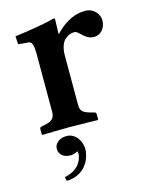

<svg xmlns="http://www.w3.org/2000/svg" viewBox="-103 -512 606 787"><g transform="rotate(-15 200.5 -118.5)"><path d="M207 -381H205L207 -444C207 -446 202 -447 200 -447C168 -437 102 -426 32 -417L34 -383L75 -379C89 -378 97 -371 97 -321V-77C97 -50 81 -40 49 -34L39 -32C35 -31 32 -29 32 -23V0L34 2C34 2 114 0 150 0C189 0 269 2 269 2L271 0V-23C271 -29 267 -31 263 -32L255 -34C224 -42 207 -49 207 -77V-288C207 -324 218 -348 233 -358C245 -367 254 -371 270 -371C288 -371 304 -331 343 -331C372 -331 393 -356 393 -388C393 -414 371 -444 335 -444C300 -444 257 -433 207 -381ZM127 32C91 32 76 56 76 72C76 88 85 113 126 113C134 113 144 110 155 104C156 107 157 110 157 114C157 120 154 178 78 193L82 210C172 206 189 130 189 104C189 69 166 32 127 32Z"/></g></svg>

Font: Libertinus Serif Semibold
Style: Regular
Weight: 600
Designer: Philipp H. Poll, Khaled Hosny
Foundry: Caleb Maclennan
Version: Version 7.050;RELEASE